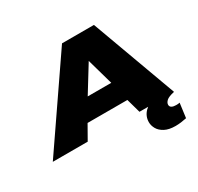

<svg xmlns="http://www.w3.org/2000/svg" viewBox="-229 -940 1438 1391"><g transform="rotate(-30 490.5 -245.0)"><path d="M-40 0 447 -710H714L974 0H685L652 -118H319L252 0ZM416 -284H613L551 -503ZM833 -34 974 0Q924 11 907 27Q890 43 890 60Q890 76 903.5 83.5Q917 91 939 91Q949 91 956 90.5Q963 90 970 88L954 209Q931 214 907 217Q883 220 861 220Q806 220 771.5 201.5Q737 183 721.5 155.5Q706 128 706 100Q706 51 740.5 15Q775 -21 833 -34Z"/></g></svg>

Font: Georama ExtraExtended ExtraBold
Style: Italic
Weight: 800
Width: 8
Italic angle: -9°
Designer: Jean-Baptiste Levee
Foundry: Production Type
Version: Version 1.000